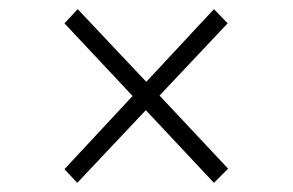

<svg xmlns="http://www.w3.org/2000/svg" viewBox="-20 -570 640 420"><path d="M149 -170 121 -200 270 -360 121 -519 150 -550 300 -391 448 -550 478 -519 329 -361 479 -201 448 -170 299 -329Z"/></svg>

Font: Red Hat Text VF
Style: Regular
Weight: 300
Designer: Pentagram, MCKL
Foundry: Pentagram, MCKL
Version: Version 1.023